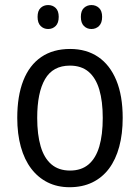

<svg xmlns="http://www.w3.org/2000/svg" viewBox="-20 -742 561 771"><path d="M472.7 -268.6Q472.7 -204.1 458.7 -152.6Q444.8 -101.1 417.7 -64.9Q390.6 -28.8 350.8 -9.5Q311 9.8 259.3 9.8Q210.4 9.8 171.6 -9.5Q132.8 -28.8 105.5 -64.7Q78.1 -100.6 63.7 -152.3Q49.3 -204.1 49.3 -268.6Q49.3 -356.9 73.7 -418.7Q98.1 -480.5 145.5 -512.9Q192.9 -545.4 261.7 -545.4Q327.1 -545.4 374.3 -513.4Q421.4 -481.4 447 -419.7Q472.7 -357.9 472.7 -268.6ZM129.4 -268.6Q129.4 -201.7 143.3 -154.3Q157.2 -106.9 186.5 -82Q215.8 -57.1 261.2 -57.1Q306.6 -57.1 335.7 -81.8Q364.7 -106.4 378.7 -153.6Q392.6 -200.7 392.6 -268.6Q392.6 -335.4 378.7 -382.3Q364.7 -429.2 335.7 -453.9Q306.6 -478.5 260.7 -478.5Q192.4 -478.5 160.9 -424.3Q129.4 -370.1 129.4 -268.6ZM130.9 -674.3Q130.9 -698.7 143.1 -710.2Q155.3 -721.7 173.3 -721.7Q191.4 -721.7 203.6 -710Q215.8 -698.2 215.8 -674.3Q215.8 -649.9 203.6 -637.7Q191.4 -625.5 173.3 -625.5Q155.3 -625.5 143.1 -637.7Q130.9 -649.9 130.9 -674.3ZM304.7 -674.3Q304.7 -698.7 317.1 -710.2Q329.6 -721.7 347.2 -721.7Q365.2 -721.7 377.7 -710Q390.1 -698.2 390.1 -674.3Q390.1 -649.9 377.7 -637.7Q365.2 -625.5 347.2 -625.5Q329.1 -625.5 316.9 -637.7Q304.7 -649.9 304.7 -674.3Z"/></svg>

Font: Open Sans SemiCondensed
Style: Regular
Weight: 400
Width: 4
Designer: Monotype Design Team
Foundry: Monotype Imaging Inc.
Version: Version 3.000